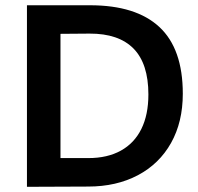

<svg xmlns="http://www.w3.org/2000/svg" viewBox="-20 -720 765 741"><path d="M84 -699.7H327.6Q504.9 -699.7 595.2 -615.7Q685.5 -531.7 685.5 -358.4Q685.5 -249 640.1 -168.2Q594.7 -87.4 512 -43.7Q429.2 0 320.3 0L84 1ZM321.3 -109.9Q394.5 -109.9 446.5 -138.7Q498.5 -167.5 525.6 -222.4Q552.7 -277.3 552.7 -355.5Q552.7 -474.1 495.4 -532.5Q438 -590.8 325.7 -590.3L213.4 -589.4V-109.9Z"/></svg>

Font: Selawik Semibold
Style: Regular
Weight: 600
Designer: Aaron Bell
Foundry: Microsoft Corporation
Version: Version 1.01